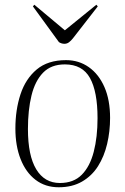

<svg xmlns="http://www.w3.org/2000/svg" viewBox="-20 -777 530 811"><path d="M228 14Q171 14 130 -17.5Q89 -49 67 -105Q45 -161 45 -234Q45 -313 66.5 -378.5Q88 -444 135 -483.5Q182 -523 259 -523Q313 -523 355 -493.5Q397 -464 421 -409.5Q445 -355 445 -279Q445 -222 432.5 -169Q420 -116 394 -75Q368 -34 326.5 -10Q285 14 228 14ZM233 -4Q291 -4 325.5 -39Q360 -74 376 -136Q392 -198 392 -278Q392 -390 360 -447.5Q328 -505 254 -505Q196 -505 162 -470Q128 -435 113 -373.5Q98 -312 98 -232Q98 -120 133 -62Q168 -4 233 -4ZM119 -750 125 -757 254 -649 387 -757 393 -750 288 -615Q280 -605 271.5 -598.5Q263 -592 252 -592Q240 -592 229 -599Z"/></svg>

Font: Literata 72pt ExtraLight
Style: Italic
Weight: 200
Italic angle: -2°
Designer: Latin by Veronika Burian and Jose Scaglione. Greek by Irene Vlachou. Cyrillic by Vera Evstafieva
Foundry: TypeTogether
Version: Version 3.002